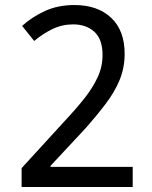

<svg xmlns="http://www.w3.org/2000/svg" viewBox="-20 -744 603 764"><path d="M66 0V-75L238 -263Q283 -311 316.5 -353.5Q350 -396 369 -437.5Q388 -479 388 -525Q388 -588 355.5 -617.5Q323 -647 271 -647Q227 -647 188 -628Q149 -609 116 -581L68 -641Q108 -677 159.5 -700.5Q211 -724 276 -724Q368 -724 422 -673.5Q476 -623 476 -530Q476 -475 456.5 -427Q437 -379 401 -331.5Q365 -284 318 -231L181 -84V-80H508V0Z"/></svg>

Font: Noto Sans Mono SemiCondensed
Style: Regular
Weight: 400
Width: 4
Designer: Monotype Design Team
Foundry: Monotype Imaging Inc.
Version: Version 2.014